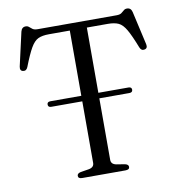

<svg xmlns="http://www.w3.org/2000/svg" viewBox="-81 -796 814 871"><g transform="rotate(-10 326.0 -361.0)"><path d="M131 -355.5Q131 -368 146 -368H288.5V-668.5H192Q161.5 -668.5 142.8 -659.8Q124 -651 108 -623.2Q92 -595.5 70 -539Q63 -521.5 47.5 -525Q32.5 -528 36.5 -547.5L71.5 -702Q76.5 -722 94.5 -722Q103.5 -722 109.5 -716.5Q115.5 -711 123.2 -705.5Q131 -700 146 -700H509.5Q524.5 -700 532.2 -705.5Q540 -711 545.8 -716.5Q551.5 -722 561 -722Q579 -722 584 -702L619 -547.5Q623 -528 607.5 -525Q592.5 -521.5 585.5 -539Q563.5 -595.5 547.5 -623.2Q531.5 -651 512.8 -659.8Q494 -668.5 463.5 -668.5H367V-368H505.5Q520.5 -368 520.5 -355.5Q520.5 -342.5 505.5 -342.5H367V-59Q367 -38.5 391.5 -34L429 -28Q446 -24.5 446 -13Q446 0 427 0H228Q209.5 0 209.5 -13Q209.5 -24.5 226.5 -28L264 -34Q288.5 -38.5 288.5 -59V-342.5H145.5Q131 -342.5 131 -355.5Z"/></g></svg>

Font: Fraunces 9pt S000 Light
Style: Regular
Weight: 300
Version: Version 1.000; ttfautohint (v1.8.3)